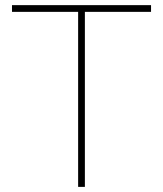

<svg xmlns="http://www.w3.org/2000/svg" viewBox="-20 -731 638 751"><path d="M570.8 -684.6H312V0H285.6V-684.6H26.9V-710.9H570.8Z"/></svg>

Font: RobotoDraft Thin
Style: Regular
Weight: 250
Version: Version 2.001153; 2014